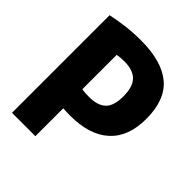

<svg xmlns="http://www.w3.org/2000/svg" viewBox="-206 -880 1010 1010"><g transform="rotate(45 299.0 -375.0)"><path d="M49 0V-726Q97.5 -736.5 150 -743Q202.5 -749.5 259.5 -749.5Q415 -749.5 493.2 -684Q571.5 -618.5 571.5 -477Q571.5 -343.5 495.2 -274.5Q419 -205.5 275.5 -205.5Q260 -205.5 248.5 -206Q237 -206.5 223 -207.5V0ZM278 -345.5Q340.5 -345.5 371.5 -375.2Q402.5 -405 402.5 -475Q402.5 -546 371.5 -577.8Q340.5 -609.5 276 -609.5Q245.5 -609.5 223 -605V-349Q247.5 -345.5 278 -345.5Z"/></g></svg>

Font: Encode Sans Condensed Condensed ExtraBold
Style: Regular
Weight: 800
Width: 3
Designer: Multiple Designers
Foundry: Impallari Type
Version: Version 3.000; ttfautohint (v1.8.3) -l 8 -r 50 -G 200 -x 14 